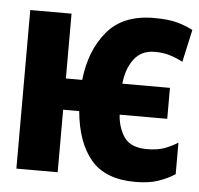

<svg xmlns="http://www.w3.org/2000/svg" viewBox="-45 -610 693 667"><g transform="rotate(5 301.0 -276.5)"><path d="M588 -29V-139Q566 -125 541.5 -116Q517 -107 481 -107Q424 -107 401.5 -139.5Q379 -172 376 -218H542V-326H376Q381 -378 406.5 -412Q432 -446 479 -446Q508 -446 531 -439Q554 -432 577 -420L602 -533Q578 -546 547 -554.5Q516 -563 466 -563Q358 -563 302.5 -496.5Q247 -430 236 -327H179V-553H35V0H179V-218H235Q245 -109 295.5 -49.5Q346 10 450 10Q498 10 531 -1.5Q564 -13 588 -29Z"/></g></svg>

Font: Noto Sans Mono UI ExtraBold
Style: Regular
Weight: 800
Designer: Monotype Design team
Foundry: Monotype Imaging Inc.
Version: 1.000